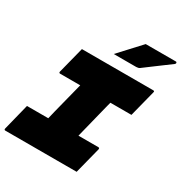

<svg xmlns="http://www.w3.org/2000/svg" viewBox="-246 -1084 1165 1234"><g transform="rotate(30 336.5 -466.5)"><path d="M502 0H-27Q-33 0 -34.5 -3.5Q-36 -7 -35 -11Q-23 -60 -10.5 -109Q2 -158 14 -207H172L186 -265Q201 -322 215 -379Q229 -436 244 -493H95Q89 -493 87.5 -496.5Q86 -500 87 -504Q100 -553 112 -602Q124 -651 137 -700H666Q678 -700 674 -689Q661 -640 649 -591Q637 -542 624 -493H468Q465 -483 462.5 -472.5Q460 -462 457 -451Q442 -390 426.5 -329Q411 -268 396 -207H543Q554 -207 552 -196Q539 -147 527 -98Q515 -49 502 0ZM476 -933H700Q706 -933 707 -926.5Q708 -920 701 -915Q668 -891 641.5 -871Q615 -851 587 -830.5Q559 -810 522 -782Q512 -775 497 -775H330Q367 -815 402.5 -853.5Q438 -892 476 -933Z"/></g></svg>

Font: Recursive Mn Lnr St XBk
Style: Italic
Weight: 1000
Italic angle: -15°
Monospace: yes
Version: Version 1.079;hotconv 1.0.112;makeotfexe 2.5.65598; ttfautoh